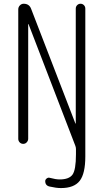

<svg xmlns="http://www.w3.org/2000/svg" viewBox="-20 -750 540 1001"><path d="M75.2 -26.4V-701.2Q75.2 -712.9 83.5 -721.7Q91.8 -730.5 103.5 -730.5Q132.8 -730.5 142.6 -703.1L373 -106.4Q373 -105.5 374 -105.5Q375 -105.5 375 -106.4V-705.1Q375 -715.8 382.3 -723.1Q389.6 -730.5 399.9 -730.5Q410.2 -730.5 417.5 -723.1Q424.8 -715.8 424.8 -705.1V65.4Q424.8 155.3 395.5 192.9Q366.2 230.5 297.9 230.5Q273.4 230.5 239.3 222.7Q215.8 217.8 215.8 194.3Q215.8 186.5 223.1 180.7Q230.5 174.8 238.3 176.8Q270.5 185.5 291 185.5Q339.8 185.5 357.9 160.6Q376 135.7 376 54.7V27.3Q376 18.6 373 10.7L128.9 -624Q128.9 -625 127.9 -625Q127 -625 127 -624V-26.4Q127 -16.6 119.6 -8.3Q112.3 0 101.1 0Q89.8 0 82.5 -7.8Q75.2 -15.6 75.2 -26.4Z"/></svg>

Font: Rounded Mgen+ 2m light
Style: Regular
Weight: 200
Designer: [Source Han Sans]
Ryoko NISHIZUKA  (kana & ideographs); Paul D. Hunt (Latin, Greek & Cyrillic); Wenlong ZHANG  (bopomofo
Version: Version 1.059.20150602